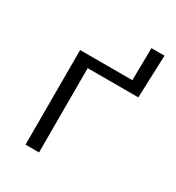

<svg xmlns="http://www.w3.org/2000/svg" viewBox="-140 -640 664 726"><g transform="rotate(30 192.0 -277.0)"><path d="M367 -554 360 -368H139V0H80V-413H308L310 -554Z"/></g></svg>

Font: Ysabeau Semilight
Style: Regular
Weight: 300
Designer: Christian Thalmann (Catharsis Fonts)
Version: Version 0.003